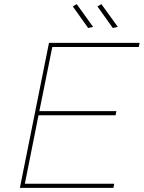

<svg xmlns="http://www.w3.org/2000/svg" viewBox="-20 -907 694 927"><path d="M405.5 -772 331.5 -876 350.5 -887 429.5 -777ZM524.5 -772 450.5 -876 469.5 -887 549 -777ZM527.5 0H76L216.5 -700H654L650 -680H232.5L170 -370.5H542L538 -350.5H166L100 -20H531.5Z"/></svg>

Font: Argentum Sans Thin
Style: Italic
Weight: 100
Italic angle: -11°
Designer: Julieta Ulanovsky (font), Cristiano Sobral (main changes and remaster)
Foundry: Julieta Ulanovsky (font), Cristiano Sobral (main changes and remaster)
Version: Version 2.007;June 15, 2022;FontCreator 14.0.0.2814 64-bit; 